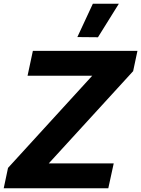

<svg xmlns="http://www.w3.org/2000/svg" viewBox="-25 -1014 760 1034"><path d="M558.2 0H-5L18.2 -109.8L471.6 -606H123.4L152 -740H715.2L692 -630.8L237.6 -134H587.4ZM615 -993.8 502.6 -813.4 391.6 -814.4 475 -993.8Z"/></svg>

Font: Be Vietnam Pro Variable Thin
Style: Italic
Weight: 100
Italic angle: -12°
Designer: Lam Bao, Tony Le, Vietanh Nguyen
Foundry: Yellow Type Foundry
Version: Version 1.002